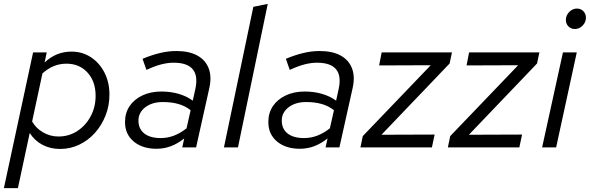

<svg xmlns="http://www.w3.org/2000/svg" viewBox="-42 -757 3029 986"><path d="M-22 209 128 -488H198L187 -436Q246 -492 325 -492Q381 -492 425 -463Q469 -434 494.5 -384.3Q520 -334.5 520 -271.3Q520 -214 500 -163.5Q480 -113 445.5 -74.5Q411 -36 364.9 -14Q318.7 8 267 8Q217 8 176.7 -13Q136.5 -34 110.6 -74L50 209ZM299 -430Q231 -430 176 -380L123 -133.3Q142 -99 178.7 -77.5Q215.4 -56 258.1 -56Q312 -56 355 -84.1Q398.1 -112.2 423.5 -159.6Q449 -207 449 -265Q449 -339 407.3 -384.5Q365.6 -430 299 -430Z M762 7Q689 7 644.5 -30.5Q600 -68 600 -130Q600 -177 623.5 -212Q647 -247 689.5 -267Q732 -287 787 -287Q834 -287 875.5 -275Q917 -263 948 -240L961 -299Q976 -367 948 -401Q920 -435 850 -435Q820 -435 786.5 -426.5Q753 -418 710 -398L690 -455Q738 -475 780.5 -485Q823 -495 863 -495Q929 -495 971 -472Q1013 -449 1029.5 -406.5Q1046 -364 1033 -305L965 0H894L904 -46Q870 -19 835 -6Q800 7 762 7ZM783 -48Q819 -48 851.5 -60.5Q884 -73 916 -98L937 -191Q909 -213 874 -223Q839 -233 794 -233Q739 -233 704 -206Q669 -179 669 -138Q669 -95 699 -71.5Q729 -48 783 -48Z M1108 0 1259 -722 1333 -737 1180 0Z M1498 7Q1425 7 1380.5 -30.5Q1336 -68 1336 -130Q1336 -177 1359.5 -212Q1383 -247 1425.5 -267Q1468 -287 1523 -287Q1570 -287 1611.5 -275Q1653 -263 1684 -240L1697 -299Q1712 -367 1684 -401Q1656 -435 1586 -435Q1556 -435 1522.5 -426.5Q1489 -418 1446 -398L1426 -455Q1474 -475 1516.5 -485Q1559 -495 1599 -495Q1665 -495 1707 -472Q1749 -449 1765.5 -406.5Q1782 -364 1769 -305L1701 0H1630L1640 -46Q1606 -19 1571 -6Q1536 7 1498 7ZM1519 -48Q1555 -48 1587.5 -60.5Q1620 -73 1652 -98L1673 -191Q1645 -213 1610 -223Q1575 -233 1530 -233Q1475 -233 1440 -206Q1405 -179 1405 -138Q1405 -95 1435 -71.5Q1465 -48 1519 -48Z M1809 0 1821 -58 2170 -422 1905 -421 1918 -488H2279L2267 -431L1917 -65L2190 -66L2176 0Z M2258 0 2270 -58 2619 -422 2354 -421 2367 -488H2728L2716 -431L2366 -65L2639 -66L2625 0Z M2910 -608Q2890 -608 2877 -621.5Q2864 -635 2864 -655Q2864 -670 2872 -683.5Q2880 -697 2893 -705Q2906 -713 2921 -713Q2941 -713 2954 -699.5Q2967 -686 2967 -666Q2967 -643 2950 -625.5Q2933 -608 2910 -608ZM2742 0 2849 -488H2920L2814 0Z"/></svg>

Font: Red Hat Text
Style: Italic
Weight: 300
Italic angle: -12°
Designer: Pentagram, MCKL
Foundry: Pentagram, MCKL
Version: Version 1.023